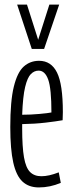

<svg xmlns="http://www.w3.org/2000/svg" viewBox="-20 -810 316 840"><path d="M150 10Q106 10 78.5 -15.5Q51 -41 38 -99Q25 -157 25 -254Q25 -368 40.5 -431Q56 -494 84 -519Q112 -544 151 -544Q204 -544 229.5 -492.5Q255 -441 255 -320Q255 -314 254.5 -301.5Q254 -289 254 -284Q226 -279 179.5 -273.5Q133 -268 77 -267V-248Q77 -167 85 -121.5Q93 -76 111.5 -57.5Q130 -39 161 -39Q194 -39 237 -56L246 -10Q199 10 150 10ZM77 -308Q114 -308 152.5 -311.5Q191 -315 205 -318Q205 -422 191 -461.5Q177 -501 149 -501Q130 -501 115 -486Q100 -471 90 -429.5Q80 -388 77 -308ZM239 -790 173 -596H119L55 -790H98L147 -636L196 -790Z"/></svg>

Font: Georama ExtraCondensed Light
Style: Regular
Weight: 300
Width: 2
Designer: Jean-Baptiste Levee
Foundry: Production Type
Version: Version 1.000